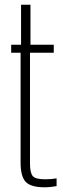

<svg xmlns="http://www.w3.org/2000/svg" viewBox="-20 -790 269 816"><path d="M169.5 6Q111 6 89.2 -17.2Q67.5 -40.5 67.5 -99V-566H27.5V-600H69.5V-770H109.5V-600H208.5V-566H107.5V-95Q107.5 -56 119 -42Q130.5 -28 171.5 -28Q187.5 -28 197.2 -29Q207 -30 220.5 -32V1Q208.5 3 195.8 4.5Q183 6 169.5 6Z"/></svg>

Font: Big Shoulders Text Thin Thin
Style: Regular
Weight: 250
Version: Version 2.002